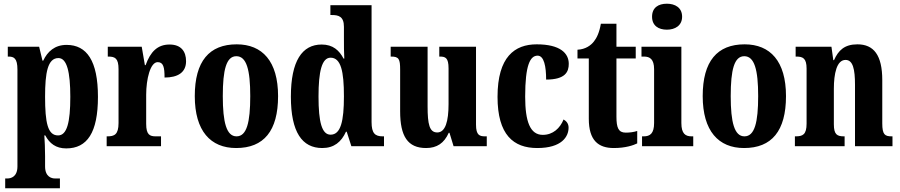

<svg xmlns="http://www.w3.org/2000/svg" viewBox="-20 -788 4851 1035"><path d="M8 227H303V174H276C259 174 223 166 223 109V53C223 11 221 -27 219 -58H224C247 -15 281 12 337 12C450 12 508 -73 508 -266C508 -460 448 -546 339 -546C275 -546 236 -510 213 -461H209L191 -536H22V-483H26C55 -483 74 -474 74 -413V109C74 166 38 174 20 174H8ZM293 -58C237 -58 223 -127 223 -267C223 -396 237 -475 295 -475C341 -475 359 -399 359 -266C359 -128 341 -58 293 -58Z M555 0H848V-53H820C788 -53 768 -61 768 -120V-277C768 -361 790 -453 830 -453C861 -453 867 -425 867 -370C938 -370 983 -397 983 -458C983 -510 957 -548 894 -548C829 -548 791 -509 765 -437H761L744 -536H561V-483H564C600 -483 619 -474 619 -415V-125C619 -62 596 -53 559 -53H555Z M1253 10C1402 10 1479 -82 1479 -270C1479 -458 1394 -549 1256 -549C1108 -549 1030 -458 1030 -270C1030 -82 1115 10 1253 10ZM1255 -53C1201 -53 1181 -128 1181 -270C1181 -412 1200 -485 1254 -485C1309 -485 1329 -412 1329 -270C1329 -128 1310 -53 1255 -53Z M1717 10C1781 10 1820 -23 1845 -78H1849L1874 0H2050V-53H2043C2002 -53 1983 -69 1983 -130V-760H1761V-707H1769C1804 -707 1834 -700 1834 -644V-583C1834 -544 1834 -503 1836 -472H1832C1809 -516 1775 -548 1714 -548C1609 -548 1548 -460 1548 -267C1548 -75 1609 10 1717 10ZM1762 -62C1715 -62 1697 -130 1697 -268C1697 -403 1715 -477 1762 -477C1818 -477 1834 -403 1834 -269C1834 -135 1817 -62 1762 -62Z M2277 10C2335 10 2374 -16 2399 -72H2403L2425 0H2604V-53H2596C2566 -53 2546 -58 2546 -116V-536H2348V-483H2351C2381 -483 2398 -477 2398 -419V-227C2398 -134 2381 -74 2337 -74C2295 -74 2285 -118 2285 -215V-536H2086V-483H2089C2130 -483 2137 -470 2137 -413V-188C2137 -53 2178 10 2277 10Z M2876 10C3009 10 3045 -52 3045 -100C3045 -121 3034 -135 3018 -144C2999 -97 2961 -61 2906 -61C2838 -61 2811 -132 2811 -267C2811 -438 2838 -488 2878 -488C2913 -488 2924 -429 2924 -359C3028 -359 3046 -401 3046 -444C3046 -501 3000 -549 2873 -549C2755 -549 2662 -482 2662 -266C2662 -61 2748 10 2876 10Z M3289 10C3352 10 3395 -5 3415 -15V-82C3397 -76 3375 -73 3353 -73C3314 -73 3303 -99 3303 -159V-473H3407V-536H3303V-660H3219C3211 -613 3197 -584 3182 -565C3166 -544 3137 -522 3093 -520V-473H3154V-148C3154 -31 3205 10 3289 10Z M3575 -628C3619 -628 3657 -650 3657 -698C3657 -747 3619 -768 3575 -768C3529 -768 3495 -747 3495 -698C3495 -650 3529 -628 3575 -628ZM3441 0H3717V-53H3708C3675 -53 3653 -67 3653 -125V-536H3438V-483H3452C3483 -483 3506 -469 3506 -415V-125C3506 -68 3484 -53 3450 -53H3441Z M3991 10C4140 10 4217 -82 4217 -270C4217 -458 4132 -549 3994 -549C3846 -549 3768 -458 3768 -270C3768 -82 3853 10 3991 10ZM3993 -53C3939 -53 3919 -128 3919 -270C3919 -412 3938 -485 3992 -485C4047 -485 4067 -412 4067 -270C4067 -128 4048 -53 3993 -53Z M4265 0H4533V-53H4530C4493 -53 4475 -62 4475 -118V-309C4475 -390 4490 -465 4538 -465C4578 -465 4589 -415 4589 -330V0H4791V-53H4787C4750 -53 4736 -62 4736 -123V-356C4736 -491 4690 -549 4602 -549C4532 -549 4499 -516 4476 -464H4472L4462 -536H4269V-483H4273C4308 -483 4328 -474 4328 -418V-122C4328 -62 4307 -53 4269 -53H4265Z"/></svg>

Font: Noto Serif Armenian ExtraCondensed ExtraBold
Style: Regular
Weight: 800
Width: 2
Designer: Monotype Design Team
Foundry: Monotype Imaging Inc.
Version: Version 2.008